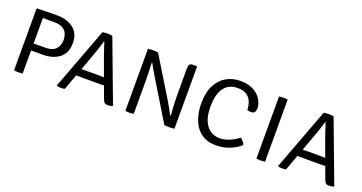

<svg xmlns="http://www.w3.org/2000/svg" viewBox="-35 -1060 2977 1577"><g transform="rotate(20 1453.5 -271.0)"><path d="M468.5 -373.5Q468.5 -287 412.2 -244Q356 -201 268 -201H166.5V0Q150.5 3 128.5 3Q119 3 108.8 2.2Q98.5 1.5 91 0V-537.5L96 -542.5Q143.5 -543.5 183.8 -544.5Q224 -545.5 268 -545.5Q355 -545.5 411.8 -503.2Q468.5 -461 468.5 -373.5ZM166.5 -485.5V-262Q193 -262.5 222.8 -262.5Q252.5 -262.5 268 -262.5Q317 -262.5 343 -279.8Q369 -297 378.8 -322.8Q388.5 -348.5 388.5 -373.5Q388.5 -399.5 378.8 -425Q369 -450.5 343 -467.5Q317 -484.5 268 -484.5Q247 -484.5 219 -484.5Q191 -484.5 166.5 -485.5Z M649.5 -135Q646.5 -135 633.8 -135Q621 -135 606.8 -135.2Q592.5 -135.5 584.5 -136L534.5 1Q520.5 4 501.5 4Q480.5 4 466.5 -1L464 -4.5L666 -542.5Q672 -544 686.5 -545.2Q701 -546.5 710.5 -546.5Q719.5 -546.5 733 -545.2Q746.5 -544 752.5 -542.5L954.5 -3.5Q937 6 910 6Q892.5 6 883.2 -1.8Q874 -9.5 865.5 -32.5L827.5 -136Q821 -135.5 807.8 -135.2Q794.5 -135 782.5 -135Q770.5 -135 767.5 -135ZM665.5 -357 607.5 -198.5Q618.5 -198.5 637.8 -199Q657 -199.5 661 -199.5H757Q761 -199.5 777.8 -199Q794.5 -198.5 804.5 -198.5L757 -328Q750 -347 741 -373.5Q732 -400 723 -426.8Q714 -453.5 707.5 -474.5H703.5Q695 -444.5 684 -410.5Q673 -376.5 665.5 -357Z M1196.5 -342Q1180.5 -368 1165.2 -395Q1150 -422 1136 -447.5L1132 -447Q1133.5 -421.5 1134.5 -388.2Q1135.5 -355 1136.2 -323.8Q1137 -292.5 1137 -273V0Q1117 3 1100 3Q1082.5 3 1064 0V-542.5Q1073.5 -544 1086 -544.8Q1098.5 -545.5 1108.5 -545.5Q1120 -545.5 1131.8 -544.8Q1143.5 -544 1152 -542.5L1362 -199Q1378 -172.5 1393.5 -144Q1409 -115.5 1422.5 -90.5L1428 -91.5Q1426 -115 1424 -148.8Q1422 -182.5 1420.8 -215.2Q1419.5 -248 1419.5 -268V-498.5Q1419.5 -523.5 1427.2 -534.5Q1435 -545.5 1459.5 -545.5H1488L1493 -540.5V0Q1483 1.5 1471 2.2Q1459 3 1448.5 3Q1437.5 3 1425.2 2.2Q1413 1.5 1404.5 0Z M2003 -348.5Q2002.5 -383 1990.5 -416.2Q1978.5 -449.5 1949 -470.8Q1919.5 -492 1867 -492Q1791 -492 1749.8 -436.2Q1708.5 -380.5 1708.5 -270Q1708.5 -166.5 1751.5 -110Q1794.5 -53.5 1867.5 -53.5Q1946 -53.5 2030.5 -117Q2044 -108.5 2055.2 -94.2Q2066.5 -80 2070.5 -67Q2034 -34 1979 -11Q1924 12 1857 12Q1795 12 1751.5 -11.5Q1708 -35 1680.8 -75.2Q1653.5 -115.5 1641 -166Q1628.5 -216.5 1628.5 -270Q1628.5 -370 1662 -432.8Q1695.5 -495.5 1750 -525Q1804.5 -554.5 1868 -554.5Q1940 -554.5 1986 -528.8Q2032 -503 2054.2 -464.5Q2076.5 -426 2076.5 -388.5Q2076.5 -371.5 2068.8 -357.5Q2061 -343.5 2035 -343.5Q2026 -343.5 2018.8 -344.8Q2011.5 -346 2003 -348.5Z M2209.5 -542.5Q2216.5 -544 2227 -544.8Q2237.5 -545.5 2247 -545.5Q2269 -545.5 2285 -542.5V0Q2269 3 2247 3Q2237.5 3 2227 2.2Q2216.5 1.5 2209.5 0Z M2583.5 -135Q2580.5 -135 2567.8 -135Q2555 -135 2540.8 -135.2Q2526.5 -135.5 2518.5 -136L2468.5 1Q2454.5 4 2435.5 4Q2414.5 4 2400.5 -1L2398 -4.5L2600 -542.5Q2606 -544 2620.5 -545.2Q2635 -546.5 2644.5 -546.5Q2653.5 -546.5 2667 -545.2Q2680.5 -544 2686.5 -542.5L2888.5 -3.5Q2871 6 2844 6Q2826.5 6 2817.2 -1.8Q2808 -9.5 2799.5 -32.5L2761.5 -136Q2755 -135.5 2741.8 -135.2Q2728.5 -135 2716.5 -135Q2704.5 -135 2701.5 -135ZM2599.5 -357 2541.5 -198.5Q2552.5 -198.5 2571.8 -199Q2591 -199.5 2595 -199.5H2691Q2695 -199.5 2711.8 -199Q2728.5 -198.5 2738.5 -198.5L2691 -328Q2684 -347 2675 -373.5Q2666 -400 2657 -426.8Q2648 -453.5 2641.5 -474.5H2637.5Q2629 -444.5 2618 -410.5Q2607 -376.5 2599.5 -357Z"/></g></svg>

Font: Signika SC Light
Style: Regular
Weight: 300
Designer: Anna Giedryś
Foundry: Anna Giedryś
Version: Version 2.000; ttfautohint (v1.8.3) -l 8 -r 50 -G 200 -x 9 -